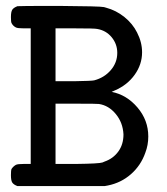

<svg xmlns="http://www.w3.org/2000/svg" viewBox="-20 -631 565 650"><path d="M39 -1Q26 -6 21.5 -13Q17 -20 17 -38Q17 -54 19 -59Q25 -68 34 -73Q40 -76 61 -76H84V-535H61Q40 -535 34 -538Q24 -543 19 -553Q17 -557 17 -573Q17 -591 21.5 -598Q26 -605 39 -610Q40 -611 179 -611Q320 -610 332 -607Q332 -607 339 -605Q373 -596 401 -573.5Q429 -551 444 -521Q461 -488 461 -454Q461 -413 436 -378Q411 -343 369 -325L358 -320Q409 -310 445.5 -267Q482 -224 482 -169Q482 -140 472 -114Q457 -71 423.5 -41.5Q390 -12 345 -3L334 -1ZM309 -533Q302 -535 234 -535H168V-356H230Q292 -357 299 -359Q333 -368 355 -393.5Q377 -419 377 -452Q377 -482 358 -505Q339 -528 309 -533ZM398 -176Q396 -216 372 -245Q348 -274 315 -279Q310 -280 237 -280H168V-76H239Q316 -77 327 -81Q329 -82 334 -84Q363 -94 380.5 -118Q398 -142 398 -176Z"/></svg>

Font: KaTeX_Typewriter
Style: Regular
Weight: 400
Version: Version 1.1; ttfautohint (v1.3)